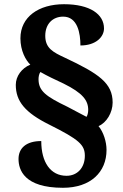

<svg xmlns="http://www.w3.org/2000/svg" viewBox="-20 -780 584 912"><path d="M279 112C410 112 486 38 486 -68C486 -106 472 -152 448 -181C486 -197 515 -245 515 -293C515 -385 450 -430 288 -506C232 -532 195 -551 195 -610C195 -667 231 -701 280 -701C349 -701 362 -621 362 -564C436 -564 474 -605 474 -645C474 -712 408 -760 284 -760C164 -760 77 -700 77 -598C77 -539 102 -494 124 -473C83 -456 55 -418 55 -377C55 -299 99 -245 214 -188C356 -117 383 -92 383 -40C383 17 347 55 296 55C220 55 176 -9 176 -110C103 -110 68 -75 68 -25C68 26 94 112 279 112ZM391 -225C369 -236 346 -249 300 -273C198 -322 163 -348 163 -404C163 -414 165 -429 172 -438C203 -420 241 -402 282 -383C373 -338 399 -303 399 -258C399 -243 395 -231 391 -225Z"/></svg>

Font: UArctic Serif Black
Style: Regular
Weight: 900
Designer: Customization by Puisto advertising & original work Monotype Design Team
Foundry: Monotype Imaging Inc.
Version: Version 2.004